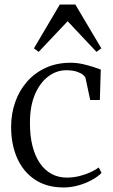

<svg xmlns="http://www.w3.org/2000/svg" viewBox="-20 -815 496 846"><path d="M260 11Q186.5 11 134.8 -23Q83 -57 56 -117.5Q29 -178 29 -256Q29 -313.5 46.8 -364.5Q64.5 -415.5 98.8 -454.8Q133 -494 181.5 -516.2Q230 -538.5 291 -538.5Q318.5 -538.5 345 -532.5Q371.5 -526.5 392.5 -519.5Q413.5 -512.5 424 -508.5L420 -374.5H377.5L357 -470.5Q356 -476.5 346.5 -484.8Q337 -493 318.5 -499.2Q300 -505.5 271.5 -505.5Q229 -505.5 192.5 -478Q156 -450.5 134 -399Q112 -347.5 112 -275Q111.5 -217.5 123 -172.2Q134.5 -127 155.8 -96Q177 -65 207 -48.8Q237 -32.5 274.5 -32.5Q303 -32.5 330 -39.2Q357 -46 379 -56.2Q401 -66.5 415 -77L427.5 -53Q410.5 -36 383.2 -21.2Q356 -6.5 324.2 2.2Q292.5 11 260 11ZM150.5 -586.5 129.5 -602 243.5 -795H312L426.5 -602L405 -586.5L278 -721.5Z"/></svg>

Font: Merriweather 96pt Light
Style: Regular
Weight: 300
Version: Version 2.100